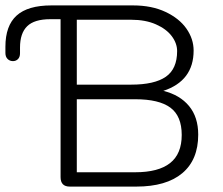

<svg xmlns="http://www.w3.org/2000/svg" viewBox="-20 -690 823 710"><path d="M0 -494V-517Q0 -595 41.5 -632.5Q83 -670 170 -670H472Q541 -670 592 -646Q643 -622 669.5 -584Q696 -546 696 -503Q696 -391 584 -354Q645 -339 679 -298Q713 -257 713 -192Q713 -99 654 -49.5Q595 0 484 0H238Q204 0 204 -35V-619H166Q107 -619 80.5 -593Q54 -567 54 -514V-493Q54 -479 46.5 -471.5Q39 -464 28 -464Q16 -464 8 -472Q0 -480 0 -494ZM652 -191Q652 -261 610 -292Q568 -323 480 -323H264V-53H480Q566 -53 609 -87Q652 -121 652 -191ZM635 -501Q635 -530 615 -556.5Q595 -583 556.5 -600Q518 -617 465 -617H264V-377H465Q551 -377 593 -406Q635 -435 635 -501Z"/></svg>

Font: SN Pro Light
Style: Regular
Weight: 300
Designer: Tobias Whetton
Foundry: Supernotes
Version: Version 1.002